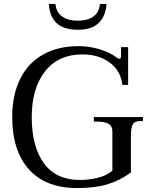

<svg xmlns="http://www.w3.org/2000/svg" viewBox="-20 -944 753 974"><path d="M228 -924H261Q266 -881 295.5 -860Q325 -839 375 -839Q424 -839 453.5 -860Q483 -881 487 -924H520Q517 -864 481.5 -828.5Q446 -793 375 -793Q302 -793 266.5 -827.5Q231 -862 228 -924ZM42 -350Q42 -462 82 -543Q122 -624 198 -667Q274 -710 380 -710Q435 -710 488.5 -693Q542 -676 573 -651Q581 -646 584 -646Q590 -646 592 -649.5Q594 -653 594 -661V-705H630V-513H601Q592 -587 535.5 -627.5Q479 -668 398 -668Q276 -668 208.5 -582Q141 -496 141 -350Q141 -201 202.5 -116Q264 -31 386 -31Q429 -31 474 -41.5Q519 -52 550 -78V-277Q550 -304 532 -315.5Q514 -327 474 -327H456V-350H705V-330H693Q663 -330 653.5 -313.5Q644 -297 644 -249V-69Q590 -29 526.5 -9.5Q463 10 371 10Q212 10 127 -84.5Q42 -179 42 -350Z"/></svg>

Font: TavirajRegular
Style: Regular
Weight: 400
Designer: Katatrad Team
Foundry: CadsonDemak
Version: Version 1.001